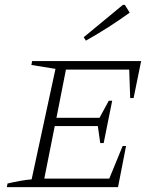

<svg xmlns="http://www.w3.org/2000/svg" viewBox="-20 -769 655 789"><path d="M8 0 11 -15Q37 -21 62 -25.5Q87 -30 110 -32L208 -486L109 -502L112 -518H560L529 -366H515L511 -483H251L212 -285H389L427 -355H441L406 -181H392L382 -251H205L162 -35H429L484 -169H498L465 0ZM333 -602 324 -616 485 -749H493L513 -717Q470 -686 425.5 -657.5Q381 -629 333 -602Z"/></svg>

Font: Piazzolla SC ExtraLight
Style: Italic
Weight: 200
Italic angle: -11.3°
Designer: Juan Pablo del Peral
Foundry: Huerta Tipografica
Version: Version 1.330